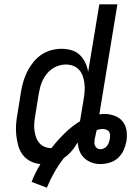

<svg xmlns="http://www.w3.org/2000/svg" viewBox="-20 -755 640 893"><path d="M198 118 127 91Q135 70 145.5 49Q156 28 168 8Q143 6 121 -5.5Q99 -17 85 -36Q71 -55 64.5 -79Q58 -103 55.5 -128Q53 -153 55 -178.5Q57 -204 62 -230L78 -330Q82 -354 89 -377.5Q96 -401 107.5 -423.5Q119 -446 135 -466Q151 -486 172.5 -500.5Q194 -515 218 -521.5Q242 -528 266 -528Q290 -528 312.5 -521.5Q335 -515 351 -499.5Q367 -484 376.5 -464Q386 -444 390 -421L442 -735H526L442 -223Q448 -224 454 -224.5Q460 -225 465 -225Q490 -225 513 -216.5Q536 -208 550.5 -190Q565 -172 568.5 -147.5Q572 -123 568 -98Q564 -77 555 -56.5Q546 -36 529 -20.5Q512 -5 490 1.5Q468 8 447 8Q425 8 406 1Q387 -6 372.5 -19.5Q358 -33 350.5 -51.5Q343 -70 342 -91Q341 -90 340 -89Q339 -88 338 -88Q327 -68 312 -51Q297 -34 278 -21Q253 11 233 46Q213 81 198 118ZM219 -66Q247 -102 280.5 -135Q314 -168 352 -191L369 -293Q372 -311 373.5 -329.5Q375 -348 373 -365.5Q371 -383 365.5 -399.5Q360 -416 349 -429Q338 -442 321.5 -448.5Q305 -455 286 -455Q270 -455 253.5 -450Q237 -445 222.5 -435Q208 -425 197 -411Q186 -397 178.5 -381.5Q171 -366 167 -350Q163 -334 160 -318L144 -218Q141 -201 139.5 -184Q138 -167 140 -150.5Q142 -134 147 -118.5Q152 -103 162 -91Q172 -79 187 -72.5Q202 -66 219 -66ZM447 -61Q455 -61 463.5 -65Q472 -69 477.5 -76Q483 -83 486 -91.5Q489 -100 491 -108Q492 -117 492 -126Q492 -135 487.5 -142Q483 -149 474.5 -152Q466 -155 458 -155Q450 -155 443 -153.5Q436 -152 430 -150L429 -147Q427 -137 424.5 -126.5Q422 -116 420 -106Q419 -98 419 -90.5Q419 -83 422.5 -76Q426 -69 432.5 -65Q439 -61 447 -61Z"/></svg>

Font: Iosevka Aile
Style: Italic
Weight: 400
Italic angle: -9°
Designer: Belleve Invis
Foundry: Belleve Invis
Version: Version 28.0.1; ttfautohint (v1.8.4)